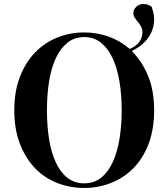

<svg xmlns="http://www.w3.org/2000/svg" viewBox="-20 -921 835 953"><path d="M733 -887Q738 -871 741.5 -857.5Q745 -844 745 -826Q745 -775 716 -734Q687 -693 634 -668Q687 -614 716 -542Q745 -470 745 -374Q745 -278 717 -205.5Q689 -133 641 -85Q593 -37 530 -12.5Q467 12 398 12Q329 12 266 -12Q203 -36 155.5 -84.5Q108 -133 79.5 -205.5Q51 -278 51 -374Q51 -469 79.5 -541.5Q108 -614 156 -662.5Q204 -711 266.5 -735.5Q329 -760 398 -760Q460 -760 517.5 -740Q575 -720 624 -678Q657 -692 672 -713.5Q687 -735 687 -763Q687 -772 684.5 -779Q682 -786 678 -793Q675 -799 671 -804.5Q667 -810 662 -815Q654 -825 648 -834Q642 -843 642 -857Q642 -873 656 -887Q670 -901 692 -901Q705 -901 714.5 -897.5Q724 -894 733 -887ZM213 -374Q213 -297 223.5 -231Q234 -165 256.5 -116Q279 -67 314 -39Q349 -11 398 -11Q447 -11 482 -39Q517 -67 539.5 -116Q562 -165 573 -231Q584 -297 584 -374Q584 -450 573 -516Q562 -582 539.5 -631Q517 -680 482 -708.5Q447 -737 398 -737Q349 -737 314 -708.5Q279 -680 256.5 -631Q234 -582 223.5 -516Q213 -450 213 -374Z"/></svg>

Font: XinYuGongZhangJiaSongA
Style: Regular
Weight: 900
Designer: XinYuGong
Foundry: Adobe Systems Incorporated
Version: Version 1.00